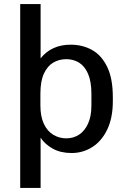

<svg xmlns="http://www.w3.org/2000/svg" viewBox="-20 -740 630 941"><path d="M79 181V-720H179V-454Q205 -487 242 -504Q279 -521 326 -521Q384 -521 430.5 -495.5Q477 -470 505 -413Q533 -356 533 -263V-244Q533 -162 505.5 -105Q478 -48 432 -19Q386 10 331 10Q278 10 239.5 -11Q201 -32 179 -65V181ZM305 -62Q340 -62 367.5 -80Q395 -98 411.5 -134Q428 -170 428 -223V-279Q428 -341 411.5 -378.5Q395 -416 367.5 -433Q340 -450 305 -450Q270 -450 241.5 -433.5Q213 -417 195.5 -380Q178 -343 178 -280V-223Q178 -169 195 -133Q212 -97 241 -79.5Q270 -62 305 -62Z"/></svg>

Font: Chivo Medium
Style: Regular
Weight: 400
Version: Version 2.002